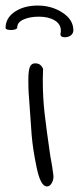

<svg xmlns="http://www.w3.org/2000/svg" viewBox="-62 -670 284 691"><path d="M41 -338Q40 -355 40 -382Q40 -416 45.5 -429Q51 -442 64 -442Q75 -442 81.5 -437.5Q88 -433 93 -423L92 -383Q92 -319 98.5 -262Q105 -205 119 -109Q127 -67 130 -40Q132 -26 125 -12.5Q118 1 107 1Q84 1 70 -66.5Q56 -134 52 -183Q48 -232 41 -338ZM202 -561Q202 -551 194.5 -544Q187 -537 174 -536H171Q153 -536 156 -551Q157 -554 157 -560Q157 -583 135 -596.5Q113 -610 78 -610Q46 -610 23 -600Q0 -590 0 -571Q0 -567 -6.5 -564.5Q-13 -562 -21 -562Q-41 -562 -42 -569Q-42 -605 -9 -627.5Q24 -650 74 -650Q124 -650 163 -624.5Q202 -599 202 -561Z"/></svg>

Font: Indie Flower
Style: Regular
Weight: 400
Designer: Kimberly Geswein
Foundry: Kimberly Geswein
Version: Version 2.000